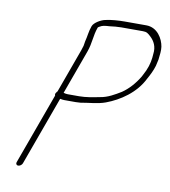

<svg xmlns="http://www.w3.org/2000/svg" viewBox="-78 -685 723 815"><g transform="rotate(10 283.5 -277.5)"><path d="M191.1 -275 260.2 -465C274.6 -504.5 271.7 -535 285.6 -573C286.7 -574.3 288.5 -575.7 291 -577C303.8 -585.2 314.7 -585.8 333.7 -587C351.6 -589.2 367.2 -591 384.1 -591H477.1C494.2 -591 499.6 -585.7 511.3 -575C529.6 -558.2 541.6 -535 537.4 -504C536.2 -481.2 532.8 -457.7 520.1 -429L506 -401C486.7 -368.7 462.3 -341.2 434.2 -322C407.1 -305.7 379.7 -289.1 347.4 -284C318.2 -278.2 288.3 -272 258 -272H209C203.7 -272 195.3 -273.4 191.1 -275ZM72.8 50 180.9 -247H182.9C189.1 -245.7 194.5 -245 199.2 -245H248.2C254.2 -245 261 -245.3 268.5 -246C303.5 -252.5 342.2 -253.9 374.8 -266C434.2 -288 498.3 -330.9 530.1 -396C540.2 -413.9 550.7 -434.5 557 -456L563.2 -484C565.6 -502.4 568.2 -524.4 565.9 -539.5C560.7 -572.9 535.6 -618 486.9 -618H393.9C370.4 -618 334.2 -615.8 311 -610C294 -606.6 264.9 -590.5 258.9 -574C249.8 -548.8 249.7 -530.6 243.2 -506L239.9 -486C238.1 -479.3 235.9 -472.3 233.2 -465L164.5 -276C162.6 -274.7 161.5 -273.3 161 -272C156.4 -266.7 155.2 -261.7 157.5 -257L45.8 50C43.3 56.9 47.6 63 54.6 63C61.6 63 70.3 56.9 72.8 50Z"/></g></svg>

Font: Take Off
Style: Drunk
Weight: 400
Foundry: Cannot Into Space Fonts
Version: Version 0.89